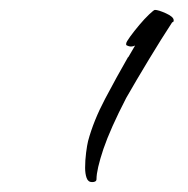

<svg xmlns="http://www.w3.org/2000/svg" viewBox="-20 -541 379 388"><path d="M166 -173Q158 -173 155 -181.5Q152 -190 152 -202Q152 -217 154 -232.5Q156 -248 158 -256Q169 -297 192.5 -341.5Q216 -386 239 -426V-425L246 -437L253 -449Q251 -448 249 -447.5Q247 -447 245 -447Q240 -447 235 -450V-453Q235 -456 243 -467Q251 -478 261.5 -490.5Q272 -503 281.5 -512Q291 -521 293 -521Q300 -521 315.5 -514Q331 -507 331 -500Q331 -496 328 -496Q307 -464 281 -421Q255 -378 235 -343Q203 -281 189 -240Q175 -198 175 -179Q175 -173 166 -173Z"/></svg>

Font: Birthstone Bounce
Style: Regular
Weight: 400
Designer: Robert E. Leuschke
Foundry: Rob Leuschke
Version: Version 1.010; ttfautohint (v1.8.3)